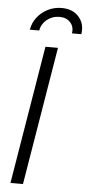

<svg xmlns="http://www.w3.org/2000/svg" viewBox="-62 -973 461 1007"><g transform="rotate(5 168.5 -469.0)"><path d="M219.7 -727.5 99.1 0H33.2L153.8 -727.5ZM221.2 -937.5Q280.3 -937.5 312.3 -900.4Q344.2 -863.3 335.4 -809.6H286.1Q292 -844.2 271.2 -867.2Q250.5 -890.1 213.4 -890.1Q176.3 -890.1 147.9 -867.2Q119.6 -844.2 113.8 -809.6H64.5Q70.3 -845.7 92.5 -874.5Q114.7 -903.3 148.2 -920.4Q181.6 -937.5 221.2 -937.5Z"/></g></svg>

Font: Inter Display Light
Style: Italic
Weight: 300
Italic angle: -9.39999°
Designer: Rasmus Andersson
Foundry: rsms
Version: Version 4.000;git-a52131595